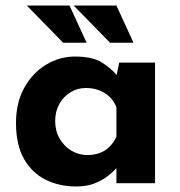

<svg xmlns="http://www.w3.org/2000/svg" viewBox="-20 -664 654 696"><path d="M256 12Q195 12 145.5 -12.5Q96 -37 67 -88Q38 -139 38 -218Q38 -292 68 -346Q98 -400 147 -429.5Q196 -459 251 -459Q316 -459 349.5 -437.5Q383 -416 405 -390L399 -373L412 -437H542V0H402V-95L413 -65Q411 -65 401 -53.5Q391 -42 371.5 -26.5Q352 -11 323.5 0.5Q295 12 256 12ZM296 -102Q334 -102 360 -118.5Q386 -135 402 -168V-275Q390 -307 360.5 -326Q331 -345 291 -345Q261 -345 235.5 -329.5Q210 -314 195 -287Q180 -260 180 -225Q180 -190 196 -162Q212 -134 238.5 -118Q265 -102 296 -102ZM77 -644H232L294 -509H209ZM247 -644H402L464 -509H379Z"/></svg>

Font: Reem Kufi
Style: Regular
Weight: 400
Designer: Khaled Hosny
Version: Version 1.6